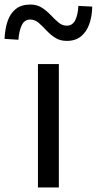

<svg xmlns="http://www.w3.org/2000/svg" viewBox="-75 -825 426 845"><path d="M92 0V-543H184V0ZM219 -645Q189 -645 167.5 -659Q146 -673 128.5 -692Q111 -711 94.5 -725Q78 -739 58 -739Q33 -739 21 -714.5Q9 -690 6 -650L-55 -654Q-53 -698 -41.5 -732Q-30 -766 -5.5 -785.5Q19 -805 59 -805Q88 -805 109.5 -791Q131 -777 148.5 -758.5Q166 -740 182.5 -726Q199 -712 219 -712Q244 -712 256 -736Q268 -760 270 -799L331 -796Q330 -753 318 -719Q306 -685 281.5 -665Q257 -645 219 -645Z"/></svg>

Font: Noto Sans HK
Style: Regular
Weight: 400
Designer: Ryoko NISHIZUKA 西塚涼子 (kana, bopomofo & ideographs); Paul D. Hunt (Latin, Greek & Cyrillic); Sandoll Communications 산돌커뮤니
Foundry: Adobe
Version: Version 2.004-H2;hotconv 1.0.118;makeotfexe 2.5.65603